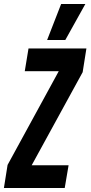

<svg xmlns="http://www.w3.org/2000/svg" viewBox="-52 -943 454 963"><path d="M-32.4 0 -14 -115.8 242.6 -585.8H72.2L91 -700H381.4L362.6 -581L107 -114.2H292L272.6 0ZM184.3 -742.3 254.6 -922.8H376L275.5 -742.3Z"/></svg>

Font: Georama
Style: Italic
Weight: 400
Width: 2
Italic angle: -9°
Designer: Jean-Baptiste Levee
Foundry: Production Type
Version: Version 1.000